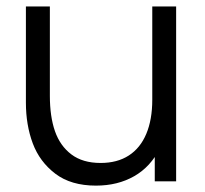

<svg xmlns="http://www.w3.org/2000/svg" viewBox="-20 -560 634 593"><path d="M60 -243V-540H134V-264.3Q134 -200 149.8 -154.7Q165.7 -109.3 200.6 -83Q235.5 -56.7 290.7 -56.7Q342.3 -56.7 377.9 -79.8Q413.5 -102.8 431.9 -146.8Q450.3 -190.7 450.3 -252L502.3 -240.3Q502.3 -159.3 473.8 -102.1Q445.3 -44.8 394.4 -15.8Q343.5 13.3 276.3 13.3Q199.3 13.3 150.9 -23.5Q102.5 -60.3 81.2 -117.2Q60 -174 60 -243ZM458 -133H450.3V-540H524V0H458Z"/></svg>

Font: Tap Sans
Style: Regular
Weight: 400
Designer: Tap Payments
Foundry: Tap Payments
Version: Version 1.001;Glyphs 3.1.2 (3151)